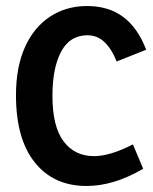

<svg xmlns="http://www.w3.org/2000/svg" viewBox="-20 -603 507 637"><path d="M267 14Q158 14 95.5 -64Q33 -142 33 -287Q33 -380 62.5 -446Q92 -512 145.5 -547.5Q199 -583 269 -583Q340 -583 388.5 -547Q437 -511 465 -438L367 -399Q352 -438 328 -462Q304 -486 270 -486Q212 -486 183 -432Q154 -378 154 -285Q154 -183 191 -134Q228 -85 292 -85Q318 -85 350 -94.5Q382 -104 421 -124L455 -43Q403 -13 357 0.5Q311 14 267 14Z"/></svg>

Font: Yaldevi SemiBold
Style: Regular
Weight: 600
Designer: Sol Matas, Rajitha Manaperi, Kosala Senevirathne
Foundry: Mooniak
Version: Version 1.100